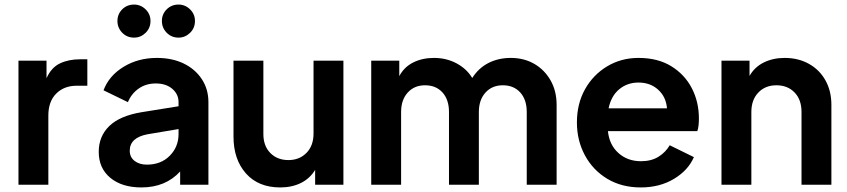

<svg xmlns="http://www.w3.org/2000/svg" viewBox="-20 -810 3716 842"><path d="M61 0H192V-303Q192 -365 226.5 -399.5Q261 -434 316 -434H363V-550H331Q281 -550 243 -532Q205 -514 184 -467V-544H61Z M600 12Q706 12 770 -58V0H894V-362Q894 -419 865 -463Q836 -507 785.5 -531.5Q735 -556 668 -556Q586 -556 522 -517Q458 -478 434 -414L541 -362Q556 -399 588 -421.5Q620 -444 663 -444Q708 -444 735.5 -420.5Q763 -397 763 -362V-344L601 -318Q505 -302 459 -257Q413 -212 413 -144Q413 -72 464 -30Q515 12 600 12ZM549 -149Q549 -206 626 -221L763 -244V-222Q763 -166 724.5 -127Q686 -88 624 -88Q591 -88 570 -104.5Q549 -121 549 -149ZM568 -645Q597 -645 618.5 -666Q640 -687 640 -718Q640 -748 618.5 -769Q597 -790 568 -790Q537 -790 516 -769Q495 -748 495 -718Q495 -688 516 -666.5Q537 -645 568 -645ZM763 -645Q792 -645 813.5 -666Q835 -687 835 -718Q835 -748 813.5 -769Q792 -790 763 -790Q732 -790 711 -769Q690 -748 690 -718Q690 -688 711 -666.5Q732 -645 763 -645Z M1209 12Q1260 12 1299.5 -7.5Q1339 -27 1362 -65V0H1486V-544H1355V-225Q1355 -171 1324 -139.5Q1293 -108 1245 -108Q1196 -108 1165.5 -139Q1135 -170 1135 -222V-544H1004V-211Q1004 -111 1058.5 -49.5Q1113 12 1209 12Z M1608 0H1739V-319Q1739 -372 1768 -404Q1797 -436 1844 -436Q1892 -436 1920.5 -404.5Q1949 -373 1949 -319V0H2080V-319Q2080 -372 2109 -404Q2138 -436 2185 -436Q2233 -436 2261.5 -404.5Q2290 -373 2290 -319V0H2421V-350Q2421 -411 2394.5 -457.5Q2368 -504 2323 -530Q2278 -556 2220 -556Q2166 -556 2122.5 -534Q2079 -512 2051 -468Q2027 -508 1982.5 -532Q1938 -556 1883 -556Q1832 -556 1792 -536Q1752 -516 1731 -476V-544H1608Z M2790 12Q2873 12 2935.5 -25.5Q2998 -63 3023 -121L2917 -173Q2899 -142 2867.5 -122.5Q2836 -103 2791 -103Q2732 -103 2692 -139Q2652 -175 2646 -235H3038Q3042 -246 3043.5 -260.5Q3045 -275 3045 -290Q3045 -363 3014 -423Q2983 -483 2924 -519.5Q2865 -556 2780 -556Q2704 -556 2642.5 -519Q2581 -482 2545.5 -418.5Q2510 -355 2510 -273Q2510 -194 2545 -129Q2580 -64 2643 -26Q2706 12 2790 12ZM2780 -448Q2832 -448 2866.5 -416.5Q2901 -385 2905 -335H2649Q2660 -389 2695.5 -418.5Q2731 -448 2780 -448Z M3144 0H3275V-319Q3275 -372 3305.5 -404Q3336 -436 3385 -436Q3434 -436 3464.5 -404.5Q3495 -373 3495 -319V0H3626V-350Q3626 -411 3600 -457.5Q3574 -504 3527.5 -530Q3481 -556 3421 -556Q3370 -556 3329.5 -536Q3289 -516 3267 -477V-544H3144Z"/></svg>

Font: Plus Jakarta Sans
Style: Bold
Weight: 700
Designer: Gumpita Rahayu
Foundry: Tokotype
Version: Version 2.004; ttfautohint (v1.8.3)